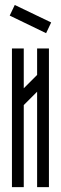

<svg xmlns="http://www.w3.org/2000/svg" viewBox="-20 -771 251 791"><path d="M190.8 -678.5 169.9 -634.3 20 -706.8 40.8 -750.5ZM181.6 0H132.9V-393.2L77.9 -338.2V0H29.2Q29.2 0 29.2 -571.4H77.9V-407.3L132.9 -462.3V-571.4H181.6Q181.6 -571.4 181.6 0Z"/></svg>

Font: Marapfhont
Style: Book
Weight: 400
Version: Version 0.15